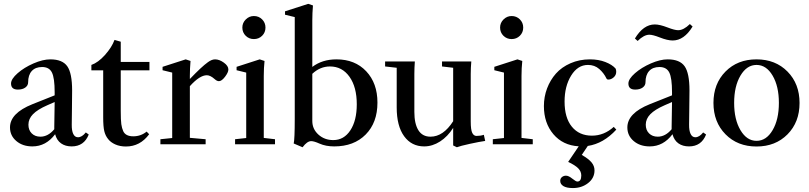

<svg xmlns="http://www.w3.org/2000/svg" viewBox="-20 -746 4186 993"><path d="M147.5 11.2Q97.2 11.2 64.5 -16.6Q31.7 -44.4 31.7 -86.9Q31.7 -160.6 147.5 -207L262.7 -252.9V-269Q262.7 -342.8 248.5 -371.1Q234.4 -399.4 197.8 -399.4Q163.1 -399.4 144.3 -378.7Q125.5 -357.9 125.5 -320.3Q125.5 -303.7 110.8 -293.2Q96.2 -282.7 72.3 -282.7Q37.1 -282.7 37.1 -314Q37.1 -337.4 71 -367.2Q105 -397 153.3 -418Q201.7 -439 240.2 -439Q302.7 -439 327.9 -403.3Q353 -367.7 353 -277.8Q353 -244.1 352.1 -182.6Q351.1 -121.1 351.1 -101.6Q350.6 -70.3 358.9 -53.2Q367.2 -36.1 383.3 -36.1Q403.8 -36.1 423.8 -61L439 -50.3Q414.6 11.2 350.6 11.2Q317.9 11.2 295.7 -4.6Q273.4 -20.5 265.1 -51.8Q217.8 11.2 147.5 11.2ZM127 -101.1Q127 -73.2 144 -56.2Q161.1 -39.1 189 -39.1Q228.5 -39.1 260.7 -77.6V-90.8Q260.7 -111.8 261.7 -154.3Q262.7 -196.8 262.7 -218.3L224.6 -201.7Q174.3 -179.7 150.6 -155.5Q127 -131.3 127 -101.1Z M631.3 11.7Q600.6 11.7 576.4 1Q552.2 -9.8 539.1 -26.9Q524.9 -44.4 519.3 -67.9Q513.7 -91.3 513.7 -139.2V-382.3H452.6V-410.2Q487.8 -422.4 522.9 -461.7Q558.1 -501 572.3 -539.6L604.5 -530.3V-425.8H752.9V-382.3H604.5V-172.4Q604.5 -124.5 607.4 -103.8Q610.4 -83 617.2 -67.9Q629.4 -41 669.4 -41Q708.5 -41 738.3 -65.4L751.5 -51.8Q704.6 11.7 631.3 11.7Z M809.6 0V-25.9L870.6 -32.2V-370.6L820.8 -382.8V-400.4L940.4 -439L965.3 -430.7Q961.9 -390.6 961.9 -353.5V-337.4Q1022.5 -400.9 1055.2 -424.3Q1075.2 -439 1092.3 -439Q1114.3 -439 1137.7 -422.1Q1161.1 -405.3 1161.1 -386.7Q1161.1 -371.6 1143.8 -348.9Q1126.5 -326.2 1112.3 -326.2Q1102.1 -326.2 1090.8 -336.4Q1067.9 -356.9 1049.8 -356.9Q1012.7 -356.9 961.9 -300.3V-33.2L1043.5 -25.9V0Z M1293 -543.9Q1268.1 -543.9 1250.7 -561Q1233.4 -578.1 1233.4 -603.5Q1233.4 -627.9 1251.2 -645.5Q1269 -663.1 1293 -663.1Q1318.4 -663.1 1335.7 -645.8Q1353 -628.4 1353 -603.5Q1353 -578.1 1335.7 -561Q1318.4 -543.9 1293 -543.9ZM1195.8 0V-25.9L1253.4 -32.2V-370.6L1203.6 -382.8V-400.4L1323.2 -439L1348.1 -430.7Q1344.2 -394 1344.2 -353.5V-32.7L1402.3 -25.9V0Z M1544.9 15.6 1499 -3.9Q1504.4 -26.9 1504.4 -130.9V-657.7L1454.1 -669.9V-687.5L1574.2 -726.1L1598.6 -717.8Q1595.2 -678.7 1595.2 -641.1V-399.9Q1646.5 -439 1720.2 -439Q1815.9 -439 1874 -377.4Q1932.1 -315.9 1932.1 -215.3Q1932.1 -111.8 1871.3 -50.3Q1810.5 11.2 1708.5 11.2Q1665 11.2 1632.3 -3.4Q1604 -16.1 1589.4 -16.1Q1568.4 -16.1 1544.9 15.6ZM1595.2 -120.1Q1595.2 -78.6 1626.7 -50Q1658.2 -21.5 1703.6 -21.5Q1758.8 -21.5 1792 -72Q1825.2 -122.6 1825.2 -206.5Q1825.2 -295.9 1787.4 -349.1Q1749.5 -402.3 1686.5 -402.3Q1635.7 -402.3 1595.2 -364.3Z M2173.8 11.2Q2108.4 11.2 2070.1 -41.5Q2031.7 -94.2 2031.7 -190.4V-395.5L1971.7 -402.3V-428.2H2125.5Q2123 -394 2123 -363.3V-167Q2123 -106 2143.8 -72.5Q2164.6 -39.1 2206.5 -39.1Q2272.5 -39.1 2323.7 -119.1V-395.5L2266.1 -402.3V-428.2H2417.5Q2414.6 -395.5 2414.6 -363.3V-117.7Q2414.6 -74.7 2422.4 -58.8Q2430.2 -43 2444.3 -43Q2464.8 -43 2482.4 -48.8L2489.3 -17.1Q2460.9 -13.2 2410.4 -2.2Q2359.9 8.8 2342.8 15.6L2323.7 6.3V-84.5Q2295.4 -39.6 2255.9 -14.2Q2216.3 11.2 2173.8 11.2Z M2626 -543.9Q2601.1 -543.9 2583.7 -561Q2566.4 -578.1 2566.4 -603.5Q2566.4 -627.9 2584.2 -645.5Q2602.1 -663.1 2626 -663.1Q2651.4 -663.1 2668.7 -645.8Q2686 -628.4 2686 -603.5Q2686 -578.1 2668.7 -561Q2651.4 -543.9 2626 -543.9ZM2528.8 0V-25.9L2586.4 -32.2V-370.6L2536.6 -382.8V-400.4L2656.2 -439L2681.2 -430.7Q2677.2 -394 2677.2 -353.5V-32.7L2735.4 -25.9V0Z M2942.9 226.6Q2910.6 226.6 2894 216.6Q2877.4 206.5 2877.4 189.5Q2877.4 177.2 2886.2 169.9Q2895 162.6 2907.2 162.6Q2920.9 162.6 2939.5 177.7Q2958.5 192.9 2965.8 192.9Q2986.3 192.9 2986.3 161.6Q2986.3 140.6 2970.5 124.5Q2954.6 108.4 2918.5 91.3L2973.1 10.7Q2891.1 5.9 2842 -52Q2793 -109.9 2793 -197.3Q2793 -245.1 2809.3 -288.6Q2825.7 -332 2855.2 -365.5Q2884.8 -398.9 2930.7 -418.9Q2976.6 -439 3031.2 -439Q3075.7 -439 3110.8 -425.3Q3146 -411.6 3163.6 -391.6Q3167 -385.7 3167 -375Q3167 -357.4 3153.8 -345.9Q3140.6 -334.5 3126.5 -334.5Q3118.7 -334.5 3116.2 -340.8Q3103 -368.2 3079.1 -389.2Q3055.2 -410.2 3021 -410.2Q2967.8 -410.2 2933.8 -355Q2899.9 -299.8 2899.9 -220.7Q2899.9 -136.7 2937.7 -90.6Q2975.6 -44.4 3041.5 -44.4Q3104 -44.4 3154.3 -89.8L3167.5 -75.7Q3101.1 -3.4 3020 8.8L2988.8 55.2Q3023.9 75.2 3039.3 93.8Q3054.7 112.3 3054.7 135.3Q3054.7 174.8 3021.7 200.7Q2988.8 226.6 2942.9 226.6Z M3459 -536.6Q3432.1 -536.6 3392.6 -552.2Q3356.4 -566.4 3338.4 -566.4Q3310.5 -566.4 3277.8 -534.2L3263.7 -546.9Q3307.6 -619.6 3366.7 -619.6Q3392.1 -619.6 3432.6 -604Q3469.2 -589.8 3487.3 -589.8Q3515.6 -589.8 3547.9 -621.6L3562 -608.9Q3518.1 -536.6 3459 -536.6ZM3340.3 11.2Q3290 11.2 3257.3 -16.6Q3224.6 -44.4 3224.6 -86.9Q3224.6 -160.6 3340.3 -207L3455.6 -252.9V-269Q3455.6 -342.8 3441.4 -371.1Q3427.2 -399.4 3390.6 -399.4Q3356 -399.4 3337.2 -378.7Q3318.4 -357.9 3318.4 -320.3Q3318.4 -303.7 3303.7 -293.2Q3289.1 -282.7 3265.1 -282.7Q3230 -282.7 3230 -314Q3230 -337.4 3263.9 -367.2Q3297.9 -397 3346.2 -418Q3394.5 -439 3433.1 -439Q3495.6 -439 3520.8 -403.3Q3545.9 -367.7 3545.9 -277.8Q3545.9 -244.1 3544.9 -182.6Q3543.9 -121.1 3543.9 -101.6Q3543.5 -70.3 3551.8 -53.2Q3560.1 -36.1 3576.2 -36.1Q3596.7 -36.1 3616.7 -61L3631.8 -50.3Q3607.4 11.2 3543.5 11.2Q3510.7 11.2 3488.5 -4.6Q3466.3 -20.5 3458 -51.8Q3410.6 11.2 3340.3 11.2ZM3319.8 -101.1Q3319.8 -73.2 3336.9 -56.2Q3354 -39.1 3381.8 -39.1Q3421.4 -39.1 3453.6 -77.6V-90.8Q3453.6 -111.8 3454.6 -154.3Q3455.6 -196.8 3455.6 -218.3L3417.5 -201.7Q3367.2 -179.7 3343.5 -155.5Q3319.8 -131.3 3319.8 -101.1Z M4053 -51.3Q3990.7 11.7 3892.6 11.7Q3794.4 11.7 3732.2 -51.5Q3669.9 -114.7 3669.9 -213.9Q3669.9 -313 3732.2 -376Q3794.4 -439 3892.6 -439Q3990.7 -439 4053 -375.7Q4115.2 -312.5 4115.2 -213.4Q4115.2 -114.3 4053 -51.3ZM3892.6 -17.6Q3943.4 -17.6 3975.8 -72.8Q4008.3 -127.9 4008.3 -213.9Q4008.3 -299.8 3975.8 -355Q3943.4 -410.2 3892.6 -410.2Q3842.3 -410.2 3809.6 -355Q3776.9 -299.8 3776.9 -213.9Q3776.9 -127.9 3809.6 -72.8Q3842.3 -17.6 3892.6 -17.6Z"/></svg>

Font: Elstob 14pt Medium
Style: Regular
Weight: 500
Designer: Peter S. Baker
Version: Version 1.015